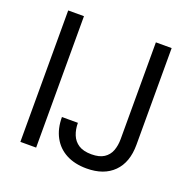

<svg xmlns="http://www.w3.org/2000/svg" viewBox="-126 -825 957 961"><g transform="rotate(20 352.5 -344.0)"><path d="M77 0V-700H161V0ZM433 12Q370 12 324.5 -12Q279 -36 254.5 -81Q230 -126 230 -188H315Q315 -153 326.5 -124.5Q338 -96 363.5 -79.5Q389 -63 432 -63Q474 -63 498.5 -79Q523 -95 533.5 -122.5Q544 -150 544 -185V-700H628V-185Q628 -91 576.5 -39.5Q525 12 433 12Z"/></g></svg>

Font: DM Sans 9pt
Style: Regular
Weight: 400
Designer: Colophon Foundry, Jonny Pinhorn
Foundry: Colophon Foundry
Version: Version 4.004;gftools[0.9.30]